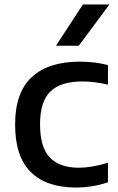

<svg xmlns="http://www.w3.org/2000/svg" viewBox="-20 -828 527 858"><path d="M318.5 10Q188 10 117.8 -59Q47.5 -128 47.5 -271.5Q47.5 -414.5 122 -483.5Q196.5 -552.5 336.5 -552.5Q406 -552.5 462.5 -537V-450Q433 -456.5 405.2 -460.2Q377.5 -464 348 -464Q251.5 -464 205.2 -419.2Q159 -374.5 159 -273Q159 -169 203 -123.8Q247 -78.5 332 -78.5Q361 -78.5 392 -83.8Q423 -89 462.5 -101V-13.5Q395 10 318.5 10ZM230 -623.5 350.5 -808H469L332 -623.5Z"/></svg>

Font: Encode Sans SemiExpanded SemiExpanded Medium
Style: Regular
Weight: 500
Width: 6
Designer: Multiple Designers
Foundry: Impallari Type
Version: Version 3.000; ttfautohint (v1.8.3) -l 8 -r 50 -G 200 -x 14 